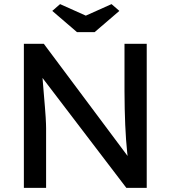

<svg xmlns="http://www.w3.org/2000/svg" viewBox="-20 -913 833 933"><path d="M96 0V-700H193L621 -127L605 -118Q601 -143 598 -172.5Q595 -202 592.5 -235.5Q590 -269 588.5 -306.5Q587 -344 586 -385Q585 -426 585 -470V-700H693V0H594L173 -552L184 -566Q189 -505 192.5 -462.5Q196 -420 198.5 -390.5Q201 -361 202 -342.5Q203 -324 203.5 -312Q204 -300 204 -291V0ZM354 -757 234 -860 272 -893 397 -837 522 -893 560 -860 440 -757Z"/></svg>

Font: Our Lexend
Style: Regular
Weight: 400
Designer: Bonnie Shaver-Troup, Thomas Jockin
Foundry: Lexend
Version: Version 1.007